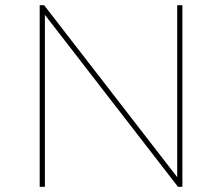

<svg xmlns="http://www.w3.org/2000/svg" viewBox="-20 -720 856 740"><path d="M133 -700H150L674 -23H663V-700H683V0H666L142 -677H153V0H133Z"/></svg>

Font: iiserrat Thin
Style: Regular
Weight: 100
Designer: Akira Ohta
Foundry: Akira Ohta
Version: Version 1.200;Glyphs 3.3.1 (3343)